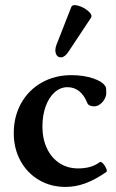

<svg xmlns="http://www.w3.org/2000/svg" viewBox="-20 -718 451 749"><path d="M33.7 -198.7Q33.7 -263.7 62.5 -315.2Q91.3 -366.7 142.6 -395.8Q193.8 -424.8 258.3 -424.8Q305.7 -424.8 343 -412.4Q380.4 -399.9 391.6 -380.4Q393.6 -377.4 394 -371.8Q394.5 -366.2 394.5 -354.5Q394.5 -343.3 387.7 -331.1Q380.9 -318.8 369.9 -311Q358.9 -303.2 347.7 -303.2Q337.4 -303.2 330.3 -306.4Q323.2 -309.6 320.3 -316.9Q308.1 -347.2 288.6 -362.5Q269 -377.9 243.7 -377.9Q215.8 -377.9 193.4 -358.2Q170.9 -338.4 158.2 -303.2Q145.5 -268.1 145.5 -224.1Q145.5 -176.3 163.1 -139.2Q180.7 -102.1 212.2 -81.5Q243.7 -61 284.7 -61Q310.5 -61 331.3 -66.9Q352.1 -72.8 368.2 -85Q373.5 -88.9 381.6 -80.6Q389.6 -72.3 394.3 -61Q398.9 -49.8 394.5 -46.9Q350.6 -16.6 312.5 -2.7Q274.4 11.2 235.4 11.2Q177.7 11.2 131.8 -15.9Q85.9 -43 59.8 -90.8Q33.7 -138.7 33.7 -198.7ZM200.2 -543 257.8 -689.9Q262.2 -702.1 284.4 -696Q306.6 -689.9 324.2 -674.8Q341.8 -659.7 335 -648.9L248 -517.6Q234.4 -496.1 219.7 -494.4Q205.1 -492.7 198.7 -507.1Q192.4 -521.5 200.2 -543Z"/></svg>

Font: Junicode Two Beta VF
Style: Regular
Weight: 400
Designer: Peter S. Baker
Foundry: Briery Creek Software
Version: Version 1.031 beta; ttfautohint (v1.8.1.43-b0c9)